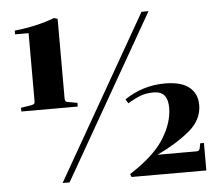

<svg xmlns="http://www.w3.org/2000/svg" viewBox="-51 -763 952 821"><g transform="rotate(-5 425.0 -353.0)"><path d="M38 -651V-667Q133 -677 210 -706L225 -701V-358Q225 -351 228 -347.5Q231 -344 238 -343L278 -336V-320H36V-336L81 -343Q90 -345 93 -348Q96 -351 96 -359V-651ZM615 -700 215 0H185L585 -700ZM600 -85H766Q774 -85 777.5 -88Q781 -91 782 -98L786 -118H802V0H481L476 -13Q581 -80 624 -148.5Q667 -217 667 -281Q667 -316 652.5 -334Q638 -352 606 -352Q575 -352 550.5 -343Q526 -334 495 -315L484 -333Q564 -386 657 -386Q728 -386 762 -358Q796 -330 796 -282Q796 -218 740 -171.5Q684 -125 600 -85Z"/></g></svg>

Font: Chonburi
Style: Regular
Weight: 400
Designer: Thanarat Vachiruckul and Stawix Ruecha
Foundry: Cadson Demak & Katatrad
Version: Version 1.000